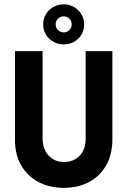

<svg xmlns="http://www.w3.org/2000/svg" viewBox="-20 -864 596 898"><path d="M278.1 14.6Q211.8 14.6 160.4 -12.5Q109 -39.6 79.5 -89.9Q50 -140.3 50 -210.4V-625H179.2V-216.7Q179.2 -183.4 192 -158.4Q204.9 -133.3 227.7 -119.8Q250.5 -106.2 279.7 -106.2Q309 -106.2 331.9 -119.4Q354.9 -132.6 367.7 -156.8Q380.6 -180.9 380.6 -212.5V-625H505.6V-212.5Q505.6 -141.7 476.4 -90.6Q447.2 -39.6 396.2 -12.5Q345.1 14.6 278.1 14.6ZM277.8 -656.2Q251.5 -656.2 229.6 -668.8Q207.6 -681.2 194.8 -702.5Q181.9 -723.8 181.9 -749.7Q181.9 -776.4 194.8 -797.6Q207.6 -818.8 229.6 -831.2Q251.5 -843.8 277.8 -843.8Q303.9 -843.8 325.7 -831.3Q347.5 -818.9 360.5 -797.6Q373.6 -776.4 373.6 -750Q373.6 -723.6 360.8 -702.1Q347.9 -680.6 326.2 -668.4Q304.5 -656.2 277.8 -656.2ZM277.8 -712.5Q293.8 -712.5 304.5 -723.5Q315.3 -734.5 315.3 -750Q315.3 -766 304.3 -776.7Q293.3 -787.5 277.9 -787.5Q262.5 -787.5 251.4 -776.7Q240.3 -766 240.3 -750Q240.3 -734.5 251.3 -723.5Q262.3 -712.5 277.8 -712.5Z"/></svg>

Font: Afacad Flux
Style: Regular
Weight: 400
Designer: Kristian Moeller
Foundry: Dicotype
Version: Version 1.100